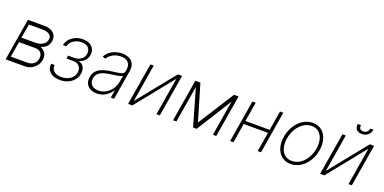

<svg xmlns="http://www.w3.org/2000/svg" viewBox="-11 -1528 4687 2341"><g transform="rotate(20 2332.0 -357.5)"><path d="M41.5 0 132.5 -545.5H349.1Q427.6 -545.5 468.6 -504.6Q509.6 -463.8 499.6 -402.3Q490.4 -348.7 458.8 -323.3Q427.2 -297.9 389.2 -288.7Q405.5 -283.7 427.4 -267.8Q449.2 -251.8 463.1 -221.8Q476.9 -191.8 469.1 -144.5Q462.4 -105.8 437.9 -73Q413.4 -40.1 375.7 -20.1Q338.1 0 291.2 0ZM89.5 -52.2H300.1Q351.9 -52.2 384.8 -76.9Q417.6 -101.6 424.4 -143.1Q432.9 -194.2 408.6 -223.4Q384.2 -252.5 334.2 -252.8H123.6ZM132.1 -313.9H307.9Q369.3 -313.9 409.1 -339.1Q448.9 -364.3 454.9 -407.3Q463.1 -447.8 432 -471.4Q400.9 -495 340.9 -495.4H163.4Z M582.4 -139.2H627.5Q621.8 -88.8 654.5 -58.8Q687.1 -28.8 751.4 -28.8Q818.2 -28.8 865.8 -61.1Q913.4 -93.4 922.6 -148.8Q930.8 -199.6 903.4 -230.5Q876.1 -261.4 832 -262.8H735.4L742.2 -302.9H836.6Q884.9 -308.9 915.3 -333.5Q945.7 -358 952.8 -400.6Q960.9 -451.3 931.6 -482.1Q902.3 -512.8 843.8 -512.8Q784.1 -512.8 739 -481.9Q693.9 -451 682.9 -402H638.5Q647.7 -446.7 677.6 -480.6Q707.4 -514.6 751.4 -533.6Q795.5 -552.6 846.6 -552.6Q926.1 -552.6 966.6 -509.4Q1007.1 -466.3 996.4 -401.6Q989 -357.6 960.6 -328.1Q932.2 -298.7 892.8 -286.9L891.7 -281.6Q931.5 -275.2 952.9 -237.9Q974.4 -200.6 965.9 -148.8Q958.1 -101.9 928.3 -65.9Q898.4 -29.8 852.1 -9.2Q805.8 11.4 747.9 11.4Q665.1 11.4 619.3 -30.2Q573.5 -71.7 582.4 -139.2Z M1225.1 11.7Q1178.3 11.7 1142 -7.1Q1105.8 -25.9 1088.1 -62.1Q1070.3 -98.4 1078.5 -150.2Q1090.2 -218.4 1145.6 -255.1Q1201 -291.9 1312.1 -305Q1375.7 -312.5 1418.3 -321.2Q1460.9 -329.9 1466.3 -361.2L1469.8 -383.9Q1480.1 -443.2 1449.8 -478.5Q1419.4 -513.8 1353.3 -513.8Q1295.5 -513.8 1249.3 -487.7Q1203.1 -461.6 1180 -421.9L1142.4 -437.1Q1175.4 -496.1 1234 -524.9Q1292.6 -553.6 1355.8 -553.6Q1404.5 -553.6 1443.7 -535.3Q1483 -517 1502.7 -478.9Q1522.4 -440.7 1512.4 -381L1449.2 0H1405.9L1422.6 -98.4H1419.4Q1391 -52.6 1340.6 -20.4Q1290.1 11.7 1225.1 11.7ZM1233.3 -28.4Q1284.4 -28.4 1328.7 -53.4Q1372.9 -78.5 1403.2 -122.2Q1433.6 -165.8 1442.5 -221.2L1456.3 -301.5Q1437.1 -287.3 1394 -279.3Q1350.9 -271.3 1310.7 -266.7Q1219.8 -256 1175.1 -227.8Q1130.3 -199.6 1121.4 -148.8Q1112.6 -93 1144.4 -60.7Q1176.1 -28.4 1233.3 -28.4Z M1683.9 -56.5 2077.8 -545.5H2132.8L2041.9 0H1998.6L2079.5 -489L1686.1 0H1630.7L1721.6 -545.5H1764.9Z M2509.2 -77.8 2806.1 -545.5H2865.8L2774.9 0H2730.8L2807.2 -458.1L2520.2 0H2473.7L2337 -476.6L2257.5 0H2214.1L2305 -545.5H2370.4Z M3088.1 -545.5 3046.2 -293H3361.2L3403.1 -545.5H3446L3355.8 0H3312.5L3354.4 -251.8H3039.4L2997.9 0H2954.5L3045.1 -545.5Z M3741.5 11.4Q3673.3 11.4 3626.2 -25.6Q3579.2 -62.5 3559.3 -127Q3539.4 -191.4 3552.9 -274.5Q3566.4 -355.5 3606.5 -418.5Q3646.7 -481.5 3704.5 -517.6Q3762.4 -553.6 3828.5 -553.6Q3897.4 -553.6 3944.4 -516.5Q3991.5 -479.4 4011.4 -414.8Q4031.2 -350.1 4018.1 -267Q4004.6 -186.4 3964.5 -123.4Q3924.4 -60.4 3866.3 -24.5Q3808.2 11.4 3741.5 11.4ZM3741.8 -28.8Q3800.4 -28.8 3849.4 -61.4Q3898.4 -94.1 3931.6 -149.9Q3964.8 -205.6 3975.9 -274.5Q3986.9 -341.3 3972.7 -395.2Q3958.5 -449.2 3921.9 -481.2Q3885.3 -513.1 3829.2 -513.1Q3771.3 -513.1 3722.1 -480.1Q3672.9 -447.1 3639.6 -391.3Q3606.2 -335.6 3595.2 -267Q3583.8 -200.6 3598 -146.5Q3612.2 -92.3 3649 -60.5Q3685.7 -28.8 3741.8 -28.8Z M4175.8 -56.5 4569.6 -545.5H4624.6L4533.7 0H4490.4L4571.4 -489L4177.9 0H4122.5L4213.4 -545.5H4256.7ZM4509.2 -727.3H4550.4Q4543 -683.2 4511.2 -656.4Q4479.4 -629.6 4431.8 -629.6Q4384.6 -629.6 4361.9 -656.4Q4339.1 -683.2 4346.6 -727.3H4387.8Q4383.2 -699.2 4395.1 -682.2Q4407 -665.1 4437.9 -665.1Q4468.8 -665.1 4486.7 -682.2Q4504.6 -699.2 4509.2 -727.3Z"/></g></svg>

Font: Inter Extra Light  BETA
Style: Italic
Weight: 200
Italic angle: 9.39999°
Designer: Rasmus Andersson
Foundry: rsms
Version: Version 3.011;git-f93a4a705